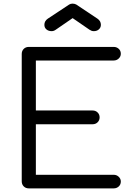

<svg xmlns="http://www.w3.org/2000/svg" viewBox="-20 -1040 732 1060"><path d="M139 0Q122 0 111 -11Q100 -22 100 -39V-742Q100 -759 111 -770Q122 -781 139 -781H608Q624 -781 635.5 -770.5Q647 -760 647 -743Q647 -728 635.5 -717Q624 -706 608 -706H178V-430H491Q508 -430 519 -419Q530 -408 530 -392Q530 -376 519 -365Q508 -354 491 -354H178V-75H608Q624 -75 635.5 -64Q647 -53 647 -38Q647 -21 635.5 -10.5Q624 0 608 0ZM265 -868Q248 -868 236.5 -877.5Q225 -887 225 -903Q225 -924 244 -937L362 -1015Q370 -1020 381 -1020Q387 -1020 392 -1018.5Q397 -1017 401 -1015L518 -937Q537 -924 537 -903Q537 -888 526 -878Q515 -868 498 -868Q491 -868 485.5 -870Q480 -872 474 -876L381 -940L288 -876Q277 -868 265 -868Z"/></svg>

Font: Comfortaa
Style: Regular
Weight: 400
Designer: Johan Aakerlund
Foundry: Johan Aakerlund
Version: Version 3.104; ttfautohint (v1.8.1.43-b0c9)